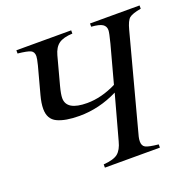

<svg xmlns="http://www.w3.org/2000/svg" viewBox="-117 -772 898 892"><g transform="rotate(-20 331.5 -326.5)"><path d="M663 -653V-637Q619 -629 604.5 -617Q590 -605 579 -563L451 -82Q448 -70 448 -58Q448 -37 462.5 -29Q477 -21 526 -16V0H254V-16Q305 -20 325.5 -37Q346 -54 356 -93L416 -312Q324 -266 226 -266Q157 -266 117.5 -284.5Q78 -303 78 -354Q78 -382 88 -419L124 -553Q132 -585 132 -596Q132 -617 117 -624.5Q102 -632 54 -637V-653H325V-637Q280 -635 257.5 -619Q235 -603 225 -566L188 -428Q178 -390 178 -371Q178 -310 280 -310Q351 -310 425 -347L475 -532Q488 -582 488 -595Q488 -614 473 -624Q458 -634 418 -637V-653Z"/></g></svg>

Font: STIX
Style: Italic
Weight: 400
Italic angle: -16.33°
Designer: MicroPress Inc., with final additions and corrections provided by Coen Hoffman, Elsevier (retired)
Version: Version 1.1.1